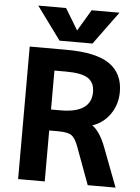

<svg xmlns="http://www.w3.org/2000/svg" viewBox="-62 -1010 775 1060"><g transform="rotate(5 325.0 -480.0)"><path d="M226.6 -280.3V2H79.1V-732.4H282.2Q446.3 -732.4 521.5 -680.7Q596.7 -628.9 596.7 -526.4Q596.7 -455.1 557.6 -400.4Q520.5 -348.6 460.9 -329.1Q503.9 -300.8 537.1 -213.9L619.1 2H464.8L387.7 -207Q371.1 -252 350.1 -266.1Q329.1 -280.3 275.4 -280.3ZM292 -612.3H226.6V-396.5H279.3Q449.2 -396.5 449.2 -512.7Q449.2 -564.5 413.6 -588.4Q377.9 -612.3 292 -612.3ZM332 -843.8 402.3 -961.9H556.6L422.9 -779.3H240.2L106.4 -961.9H260.7Z"/></g></svg>

Font: Nasu
Style: Bold
Weight: 700
Designer: Ryoko NISHIZUKA (kana &amp; ideographs); Paul D. Hunt (Latin, Greek &amp; Cyrillic); Wenlong ZHANG (bopomofo); Sandoll C
Version: Version 2014.1215